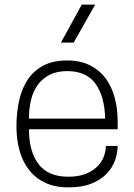

<svg xmlns="http://www.w3.org/2000/svg" viewBox="-20 -800 579 829"><path d="M275 9Q217 9 175 -11Q133 -31 105.5 -66Q78 -101 64.5 -149.5Q51 -198 51 -254Q51 -315 63 -367.5Q75 -420 101 -458Q127 -496 168.5 -517.5Q210 -539 270 -539Q327 -539 368.5 -518Q410 -497 436.5 -461Q463 -425 475.5 -377.5Q488 -330 488 -276V-242H105Q105 -147 146 -92Q187 -37 275 -37Q317 -37 347.5 -48.5Q378 -60 398 -79Q418 -98 427.5 -122Q437 -146 437 -170H488Q488 -140 477 -108.5Q466 -77 441 -50.5Q416 -24 375.5 -7.5Q335 9 275 9ZM434 -288Q432 -382 393 -437.5Q354 -493 270 -493Q226 -493 194.5 -477Q163 -461 143 -433.5Q123 -406 114 -368.5Q105 -331 105 -288ZM298 -616H243L333 -780H391Z"/></svg>

Font: Tanohe Sans Light
Style: Regular
Weight: 300
Designer: Village Type and Design LLC & Cristiano Sobral
Foundry: Cooper Hewitt Smithsonian Design Museum
Version: Version 1.00;September 29, 2021;FontCreator 13.0.0.2655 64-b